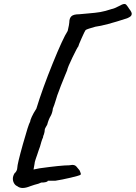

<svg xmlns="http://www.w3.org/2000/svg" viewBox="-20 -783 676 956"><path d="M44 107Q44 93 53 79Q58 76 62 68Q66 60 66 53Q66 35 94 -65Q122 -165 130 -177Q130 -183 138 -201Q146 -219 161 -242Q192 -343 242.5 -467.5Q293 -592 317 -629Q325 -663 325 -671Q325 -692 335.5 -702Q346 -712 374 -712Q390 -714 418 -716Q456 -719 479.5 -723Q503 -727 536 -738Q548 -740 569 -751Q590 -762 592 -762Q603 -765 608 -760Q613 -755 624 -738Q636 -723 636 -714Q636 -707 630.5 -702Q625 -697 613 -692Q503 -656 455 -650Q437 -645 423 -640.5Q409 -636 406 -633Q402 -628 386 -592Q370 -556 370 -552Q365 -547 341 -497.5Q317 -448 314 -432L304 -408Q277 -342 273 -329Q265 -310 258 -285Q250 -258 243 -242Q243 -236 240 -225Q237 -214 233 -207Q222 -189 215 -162Q212 -157 207.5 -149Q203 -141 203 -138Q203 -127 198 -112Q196 -109 195 -104Q194 -99 194 -98Q191 -93 186 -77Q179 -50 173 -36Q167 -20 165 -12Q163 -7 157.5 9.5Q152 26 152 33L147 61L177 55Q285 40 325 40Q337 38 340 38Q350 38 355.5 42Q361 46 366 53Q371 60 376 65Q377 67 379.5 73Q382 79 382.5 82Q383 85 381 87Q377 91 332.5 101.5Q288 112 255 117H218Q218 121 209 123.5Q200 126 185 126Q174 132 152 137Q131 144 131 144Q109 153 93 153Q77 153 66 144Q56 140 50 129.5Q44 119 44 107Z"/></svg>

Font: Caveat
Style: Bold
Weight: 700
Designer: Pablo Impallari
Foundry: Pablo Impallari
Version: Version 1.500; ttfautohint (v1.6)